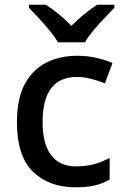

<svg xmlns="http://www.w3.org/2000/svg" viewBox="-20 -786 530 816"><path d="M300 10Q188 10 120 -56.5Q52 -123 52 -266Q52 -366 85 -428Q118 -490 176 -519.5Q234 -549 308 -549Q353 -549 392.5 -539.5Q432 -530 458 -518L426 -432Q398 -443 366.5 -451Q335 -459 307 -459Q161 -459 161 -267Q161 -175 197 -127Q233 -79 303 -79Q348 -79 382.5 -89Q417 -99 446 -115V-23Q417 -6 383 2Q349 10 300 10ZM227 -606Q213 -629 191 -656Q169 -683 145 -708.5Q121 -734 103 -753V-766H175Q201 -749 229.5 -726Q258 -703 283 -676Q310 -703 338.5 -726Q367 -749 393 -766H466V-753Q448 -734 423.5 -708.5Q399 -683 376.5 -656Q354 -629 341 -606Z"/></svg>

Font: Noto Sans Gurmukhi UI Medium
Style: Regular
Weight: 500
Designer: Jelle Bosma - Monotype Design Team
Foundry: Monotype Imaging Inc.
Version: Version 2.004; ttfautohint (v1.8.4.7-5d5b)